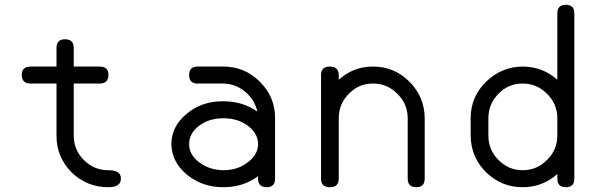

<svg xmlns="http://www.w3.org/2000/svg" viewBox="-20 -782 2540 802"><path d="M216 -215C216 -155.7 237 -104.7 279 -62C321.7 -20.7 373 0 433 0C467.7 0 485 -12 485 -36C485.7 -59.3 468.3 -71 433 -71C392.3 -71 358 -85.3 330 -114C302 -142 288 -176 288 -216V-396V-433H396C420.7 -433 433 -445 433 -469C433 -492.3 420.7 -504 396 -504H288V-582C288 -606 276 -618 252 -618C228 -618 216 -606 216 -582V-504H108C83.3 -504 71 -492.3 71 -469C71 -445 83.3 -433 108 -433H216V-396V-216Z M913 -288C953 -288 987 -277.7 1015 -257C1043.7 -235.7 1058 -210 1058 -180C1058 -150.7 1043.7 -125.3 1015 -104C987 -82 953 -71 913 -71C873.7 -71.7 840 -82.7 812 -104C784 -125.3 770 -150.7 770 -180C770 -210 784 -235.7 812 -257C839.3 -277.7 873 -288 913 -288ZM1129 -289C1129 -348.3 1107.7 -399 1065 -441C1023 -483 972.3 -504 913 -504H805C781.7 -504 770 -492.3 770 -469C770 -445 781.7 -433 805 -433H913C947.7 -432.3 978.3 -420.7 1005 -398C1031 -376 1047.7 -348.7 1055 -316C1013.7 -344.7 966.3 -359 913 -359C853.7 -359.7 802.7 -342.3 760 -307C717.3 -271.7 696 -229.3 696 -180C696.7 -130.7 718 -88.3 760 -53C802.7 -17.7 853.7 0 913 0C968.3 0 1016.7 -15.3 1058 -46V-36C1058 -12 1070 0 1094 0C1117.3 0 1129 -12 1129 -36V-108V-180V-252V-288Z M1754 -36V-288V-289C1753.3 -348.3 1732 -399 1690 -441C1648 -483 1597.3 -504 1538 -504C1483.3 -504 1435.7 -485.7 1395 -449V-469C1394.3 -492.3 1382 -504 1358 -504C1333.3 -504 1321 -492.3 1321 -469V-188V-100V-36C1321 -12 1333.3 0 1358 0C1382.7 0 1395 -12 1395 -36V-288C1395 -328 1409 -362 1437 -390C1464.3 -418.7 1498 -433 1538 -433C1578 -433 1612 -418.7 1640 -390C1668.7 -362 1683 -328 1683 -288V-36C1683 -12 1695 0 1719 0C1742.3 0 1754 -12 1754 -36Z M1946 -288V-254V-233V-216C1946.7 -155.3 1968 -104.3 2010 -63C2052.7 -21 2103.7 0 2163 0C2218.3 0 2266.7 -18.3 2308 -55V-36C2308 -12 2320 0 2344 0C2367.3 0 2379 -12 2379 -36V-726C2379 -750 2367.3 -762 2344 -762C2320 -762 2308 -750 2308 -726V-449C2266.7 -485.7 2218.3 -504 2163 -504C2103.7 -503.3 2052.7 -482 2010 -440C1967.3 -398.7 1946 -348 1946 -288ZM2163 -433C2203 -433 2237 -418.7 2265 -390C2293.7 -362 2308 -328 2308 -288V-216C2308 -176 2293.7 -142 2265 -114C2237 -85.3 2203 -71 2163 -71C2123.7 -71 2090 -85.3 2062 -114C2034 -142 2020 -176 2020 -216V-288C2020 -328 2034 -362 2062 -390C2089.3 -418.7 2123 -433 2163 -433Z"/></svg>

Font: Semi-Coder
Style: Regular
Weight: 400
Version: 0.1000